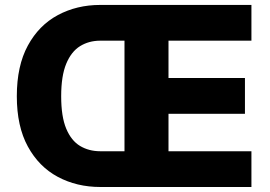

<svg xmlns="http://www.w3.org/2000/svg" viewBox="-20 -747 1079 767"><path d="M380.7 0Q286.6 0 210.9 -40.5Q135.3 -81 91.3 -161.6Q47.2 -242.2 47.2 -362.6Q47.2 -484 91.3 -565Q135.3 -646 210.9 -686.6Q286.6 -727.3 380.7 -727.3H984.4V-584.5H653.1V-435.4H958.5V-292.3H653.1V-142.8H984.4V0ZM477.3 -142.8V-584.5H380.7Q335.2 -584.5 299.9 -562.7Q264.6 -540.8 244.5 -492.2Q224.4 -443.5 224.4 -362.6Q224.4 -281.2 244.5 -233.1Q264.6 -185 299.9 -163.9Q335.2 -142.8 380.7 -142.8Z"/></svg>

Font: Inter UI Extra Bold
Style: Regular
Weight: 800
Designer: Rasmus Andersson
Foundry: rsms
Version: 3.2;8d6f07862